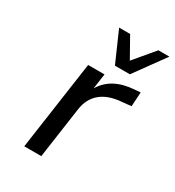

<svg xmlns="http://www.w3.org/2000/svg" viewBox="-189 -901 920 1011"><g transform="rotate(30 271.0 -395.5)"><path d="M219.2 0 263.7 -311C276.4 -398.4 335.4 -449.7 437 -459L499.5 -465.3L504.9 -552.2L469.7 -549.3C381.8 -543 317.9 -511.2 279.3 -446.8L292.5 -539.1H192.9L115.7 0ZM407.7 -606.4 541.5 -791H474.6L371.6 -668.5L302.7 -791H235.8L316.9 -606.4Z"/></g></svg>

Font: Winston
Style: Italic
Weight: 400
Italic angle: -8.13011°
Designer: Vernon Adams, Kim Jin-seong, David Berlow, Cristiano Sobral
Foundry: The Winston Project Authors
Version: Version 3.004